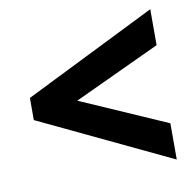

<svg xmlns="http://www.w3.org/2000/svg" viewBox="-62 -667 625 615"><g transform="rotate(-10 250.5 -359.5)"><path d="M465 -115 36 -319V-391L465 -604V-487L184 -356L465 -233Z"/></g></svg>

Font: Noto Sans Sinhala UI Condensed
Style: Bold
Weight: 700
Width: 3
Designer: Jelle Bosma - Monotype Design Team
Foundry: Monotype Imaging Inc.
Version: Version 2.006; ttfautohint (v1.8.4.7-5d5b)